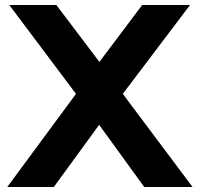

<svg xmlns="http://www.w3.org/2000/svg" viewBox="-20 -733 795 763"><path d="M725 10H745L468 -360L735 -713H545L375 -487L204 -713H17L282 -360L9 10H194L374 -237L553 10Z"/></svg>

Font: Bluebird
Style: SfBd
Weight: 700
Designer: Jasper
Foundry: Cannot Into Space Fonts
Version: Version 0.98